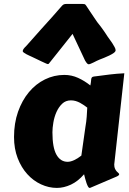

<svg xmlns="http://www.w3.org/2000/svg" viewBox="-20 -923 649 969"><path d="M557.1 -98.1Q556.6 -96.2 556.6 -94.5Q556.6 -92.8 556.6 -91.3Q556.6 -79.1 560.5 -71Q564.5 -63 569.1 -57.9Q573.7 -52.7 577.6 -49.6Q581.5 -46.4 581.5 -43.9Q581.5 -37.1 566.9 -31.2L435.5 24.9Q435.1 25.4 432.1 25.4Q428.2 25.4 424.3 18.6Q420.4 11.7 416.7 1.2Q413.1 -9.3 409.9 -21.2Q406.7 -33.2 404.3 -43.5Q373.5 -7.8 337.9 8.8Q302.2 25.4 267.1 25.4Q226.1 25.4 187 7.3Q147.9 -10.7 117.7 -44.2Q87.4 -77.6 69.1 -125Q50.8 -172.4 50.8 -231.4Q50.8 -301.3 71 -358.9Q91.3 -416.5 126 -458Q160.6 -499.5 206.8 -522.2Q252.9 -544.9 304.7 -544.9Q341.3 -544.9 374 -530Q406.7 -515.1 436 -491.7Q439 -506.3 439.5 -515.1Q439.9 -523.9 441.7 -528.8Q443.4 -533.7 448.2 -535.4Q453.1 -537.1 464.4 -538.1Q499.5 -543 534.4 -547.1Q569.3 -551.3 607.4 -553.2ZM411.1 -282.2Q416 -310.1 417.7 -334.7Q419.4 -359.4 420.4 -379.9Q412.6 -385.7 403.6 -392.1Q394.5 -398.4 384 -404.1Q373.5 -409.7 362.1 -413.1Q350.6 -416.5 337.9 -416.5Q311.5 -416.5 293.7 -399.4Q275.9 -382.3 264.9 -357.4Q253.9 -332.5 249.3 -304.7Q244.6 -276.9 244.6 -255.4Q244.6 -178.2 264.9 -142.3Q285.2 -106.4 321.3 -106.4Q335.9 -106.4 354 -114.7Q372.1 -123 390.6 -137.7ZM470.7 -811.5Q481.4 -798.3 489 -788.1Q496.6 -777.8 502.4 -769.5Q508.3 -761.2 513.2 -753.7Q518.1 -746.1 523.9 -737.3Q526.9 -732.9 533.4 -724.1Q540 -715.3 546.6 -705.3Q553.2 -695.3 558.3 -685.5Q563.5 -675.8 563.5 -669.4Q563.5 -662.6 554 -655.8Q544.4 -648.9 531.2 -642.6Q518.1 -636.2 504.6 -630.9Q491.2 -625.5 483.4 -622.6Q476.6 -620.1 468.5 -616Q460.4 -611.8 452.4 -607.9Q444.3 -604 437.7 -601.3Q431.2 -598.6 427.7 -598.6Q423.8 -598.6 419.7 -602.8Q415.5 -606.9 409.2 -617.7L346.2 -752Q316.4 -713.9 286.9 -677.5Q257.3 -641.1 227.5 -603Q225.6 -599.6 221.2 -599.6Q218.8 -599.6 209.7 -603.8Q200.7 -607.9 188.5 -613.5Q176.3 -619.1 163.6 -625.5Q150.9 -631.8 141.1 -636.2Q135.7 -638.7 127.7 -642.3Q119.6 -646 112.3 -649.9Q105 -653.8 99.9 -657.7Q94.7 -661.6 94.7 -665Q94.7 -669.9 99.1 -676.3Q103.5 -682.6 113.3 -691.9L187 -774.9Q214.8 -805.7 241.2 -835Q267.6 -864.3 293.9 -895Q300.8 -901.9 307.4 -902.6Q314 -903.3 319.3 -903.3H393.6Q399.4 -903.3 405.3 -902.3Q411.1 -901.4 415 -894.5Q415.5 -893.6 421.4 -884.8Q427.2 -876 435.5 -863.5Q443.8 -851.1 453.4 -836.9Q462.9 -822.8 470.7 -811.5Z"/></svg>

Font: Carter One
Style: Regular
Weight: 400
Designer: vernon adams
Foundry: vernon adams
Version: Version 1.000